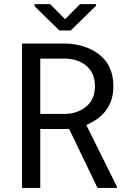

<svg xmlns="http://www.w3.org/2000/svg" viewBox="-20 -925 640 945"><path d="M178.2 -364.3H299.3Q362.3 -365.2 404.8 -400.9Q447.3 -436.5 447.3 -500.5Q447.3 -564.5 406.2 -600.1Q365.2 -635.7 296.9 -636.7H178.2ZM178.2 -290V0H88.4V-710.9H296.9Q402.8 -709 470.7 -654.8Q538.1 -600.6 538.1 -500Q538.1 -367.2 404.8 -309.6L555.7 -5.9L555.2 0H460L320.3 -290ZM452.1 -904.8V-896L328.1 -774.9H272.5L149.9 -894.5V-904.8H226.6L300.3 -830.6L374 -904.8Z"/></svg>

Font: RobotoMono-Regular
Style: Regular
Weight: 400
Designer: Google
Version: Version 2.000985; 2015; ttfautohint (v1.3)